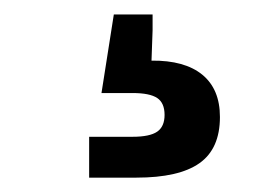

<svg xmlns="http://www.w3.org/2000/svg" viewBox="-20 -42 374 266"><path d="M103.5 204.1V147.5H163.6Q187.5 147.5 197.8 140.4Q208 133.3 208 117.2Q208 100.6 197.8 93.8Q187.5 86.9 163.6 86.9H120.6L137.7 -22H191.4V0L189.9 42Q235.8 41.5 260.3 61.5Q284.7 81.5 284.7 120.1Q284.7 164.1 256.3 184.1Q228 204.1 168.9 204.1Z"/></svg>

Font: V-Inter
Style: SemiBold-600
Weight: 600
Designer: Rasmus Andersson
Foundry: rsms
Version: Version 4.000;git-4146feb